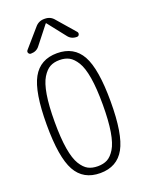

<svg xmlns="http://www.w3.org/2000/svg" viewBox="-176 -1037 851 1129"><g transform="rotate(-20 250.0 -472.5)"><path d="M310.1 -683.6Q285.2 -697.3 250 -697.3Q214.8 -697.3 189.9 -683.6Q165 -669.9 143.6 -635.3Q122.1 -600.6 110.8 -533.2Q99.6 -465.8 99.6 -364.7Q99.6 -263.7 110.8 -196.3Q122.1 -128.9 143.6 -94.2Q165 -59.6 189.9 -46.4Q214.8 -33.2 250 -33.2Q285.2 -33.2 310.1 -46.4Q335 -59.6 356.4 -94.2Q377.9 -128.9 389.2 -196.3Q400.4 -263.7 400.4 -364.7Q400.4 -465.8 389.2 -533.2Q377.9 -600.6 356.4 -635.3Q335 -669.9 310.1 -683.6ZM402.8 -75.7Q355.5 9.8 250 9.8Q144.5 9.8 97.2 -75.7Q49.8 -161.1 49.8 -365.2Q49.8 -569.3 97.2 -654.8Q144.5 -740.2 250 -740.2Q355.5 -740.2 402.8 -654.8Q450.2 -569.3 450.2 -365.2Q450.2 -161.1 402.8 -75.7ZM252 -955.1Q288.1 -955.1 309.6 -927.7L406.2 -816.4Q412.1 -808.6 408.2 -799.3Q404.3 -790 393.6 -790Q358.4 -790 338.9 -816.4L252 -926.8Q251 -927.7 250 -927.7L248 -926.8L161.1 -816.4Q141.6 -790 106.4 -790Q96.7 -790 91.8 -798.8Q86.9 -807.6 93.8 -816.4L190.4 -927.7Q212.9 -955.1 248 -955.1Z"/></g></svg>

Font: Rounded-L Mgen+ 1mn light
Style: Regular
Weight: 200
Designer: [Source Han Sans]
Ryoko NISHIZUKA  (kana & ideographs); Paul D. Hunt (Latin, Greek & Cyrillic); Wenlong ZHANG  (bopomofo
Version: Version 1.059.20150602